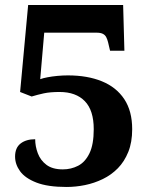

<svg xmlns="http://www.w3.org/2000/svg" viewBox="-20 -734 599 764"><path d="M245 10Q170 10 125 -7.5Q80 -25 60 -52.5Q40 -80 40 -111Q40 -146 62 -163Q84 -180 120 -180Q120 -152 130.5 -124Q141 -96 165 -78Q189 -60 230 -60Q263 -60 291 -74.5Q319 -89 336 -124Q353 -159 353 -220Q353 -295 317.5 -331.5Q282 -368 217 -368Q179 -368 154 -362.5Q129 -357 106 -350L60 -368L92 -714H470L475 -532H418L410 -566Q407 -578 402.5 -586.5Q398 -595 389 -599.5Q380 -604 364 -604H156L140 -419Q151 -423 169 -426.5Q187 -430 208.5 -432Q230 -434 250 -434Q328 -434 385.5 -410.5Q443 -387 474.5 -339.5Q506 -292 506 -220Q506 -168 490.5 -129.5Q475 -91 449 -64.5Q423 -38 389 -21.5Q355 -5 318 2.5Q281 10 245 10Z"/></svg>

Font: Noto Serif Thai
Style: Regular
Weight: 400
Designer: Monotype Design Team
Foundry: Monotype Imaging Inc.
Version: Version 2.001